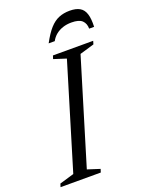

<svg xmlns="http://www.w3.org/2000/svg" viewBox="-178 -942 778 1020"><g transform="rotate(-20 211.5 -432.0)"><path d="M247.5 -630.5 177.5 -653 183.5 -671.5H411L405.5 -653L324 -629L145.5 -41L215.5 -18.5L209.5 0H-18L-12 -18.5L69.5 -42.5ZM335 -802.5Q308 -802.5 285.8 -795Q263.5 -787.5 246.5 -773.8Q229.5 -760 218.5 -739.5H184Q210 -788 234.2 -815Q258.5 -842 286 -853.2Q313.5 -864.5 347.5 -864.5Q383 -864.5 404.2 -852.2Q425.5 -840 434.2 -812.5Q443 -785 441 -739.5H413Q413 -768.5 395.5 -785.5Q378 -802.5 335 -802.5Z"/></g></svg>

Font: Newsreader 20pt
Style: Italic
Weight: 400
Italic angle: -17°
Version: Version 1.003